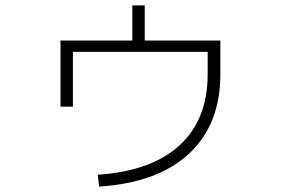

<svg xmlns="http://www.w3.org/2000/svg" viewBox="-20 -654 1040 711"><path d="M204 -504H470V-634H516V-504H796V-379Q796 -193 680 -85Q564 23 347 37L342 -7Q540 -20 644.5 -115.5Q749 -211 749 -379V-462H250V-259H204Z"/></svg>

Font: M PLUS 1p Light
Style: Regular
Weight: 300
Version: Version 1.061